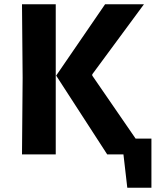

<svg xmlns="http://www.w3.org/2000/svg" viewBox="-20 -723 729 899"><path d="M482 0 243 -369 472 -703H654L412 -375V-369L615 -74H689V156H576L558 0ZM83 0 86 -358 83 -703H241V0Z"/></svg>

Font: Ruda SemiBold
Style: Bold
Weight: 900
Designer: Mariela Monsalve and Angelina Sanchez
Foundry: Mariela Monsalve and Angelina Sanchez
Version: Version 2.000